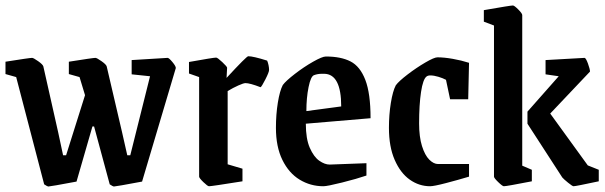

<svg xmlns="http://www.w3.org/2000/svg" viewBox="-22 -669 2206 700"><path d="M139 3 37 -388 -2 -399V-444Q86 -458 95 -458Q100 -458 117 -446Q134 -434 136 -427L190 -187L208 -103H219L288 -322L268 -388L229 -399V-444Q317 -458 326 -458Q331 -458 348 -446Q365 -434 367 -427L423 -187L442 -103H453L525 -391L458 -398V-450L589 -458Q594 -458 606.5 -443Q619 -428 619 -421L496 -7Q400 11 393 11Q390 11 378 3L321 -208H315L257 -7Q161 11 154 11Q151 11 139 3Z M704 -25V-388L667 -401V-443Q756 -459 766 -459Q771 -459 788.5 -442.5Q806 -426 806 -422L804 -385Q877 -464 883 -464Q901 -464 952 -448Q955 -441 957 -431.5Q959 -422 959 -414Q959 -406 945.5 -379.5Q932 -353 928 -351Q889 -366 873 -366Q866 -366 847 -357.5Q828 -349 808 -337V-70L862 -54V-8Q750 10 740 10Q735 10 719.5 -5Q704 -20 704 -25Z M984 -203Q984 -252 991 -295Q998 -338 1009 -359Q1020 -374 1053 -399.5Q1086 -425 1119.5 -444Q1153 -463 1166 -463Q1221 -463 1256 -445Q1291 -427 1310 -377.5Q1329 -328 1329 -238L1093 -218Q1093 -163 1107.5 -130Q1122 -97 1142 -83Q1162 -69 1180 -69L1314 -74V-29Q1279 -17 1225 -3.5Q1171 10 1157 10Q1110 10 1070.5 -14Q1031 -38 1007.5 -86Q984 -134 984 -203ZM1222 -281Q1222 -399 1160 -400H1152Q1136 -400 1123 -395Q1111 -391 1103 -351.5Q1095 -312 1095 -264Z M1396 -203Q1396 -251 1403 -294Q1410 -337 1421 -358Q1432 -373 1464 -397.5Q1496 -422 1528.5 -441Q1561 -460 1573 -460Q1597 -460 1628.5 -454.5Q1660 -449 1688 -440L1685 -307H1619L1604 -378Q1593 -384 1576.5 -389Q1560 -394 1547 -394Q1538 -394 1533 -390Q1520 -380 1513 -333.5Q1506 -287 1506 -219Q1506 -170 1516.5 -136.5Q1527 -103 1543 -87Q1559 -71 1575 -71H1688V-25Q1648 -13 1604 -1.5Q1560 10 1546 10Q1506 10 1472 -14Q1438 -38 1417 -86Q1396 -134 1396 -203Z M1779 -25V-576L1742 -590V-632Q1839 -649 1848 -649Q1853 -649 1867.5 -634.5Q1882 -620 1882 -614V-65L1917 -50V-8Q1825 10 1815 10Q1810 10 1794.5 -5Q1779 -20 1779 -25ZM2028 -22 1901 -218V-262L2015 -391L1967 -398V-450L2109 -458Q2114 -458 2121.5 -437.5Q2129 -417 2129 -408L1984 -255L2121 -66L2161 -50V-8Q2077 10 2069 10Q2065 10 2049 -3Q2033 -16 2028 -22Z"/></svg>

Font: Grenze Medium
Style: Regular
Weight: 500
Designer: Renata Polastri
Foundry: Omnibus-Type
Version: Version 1.002; ttfautohint (v1.8)